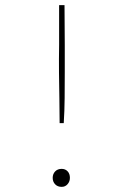

<svg xmlns="http://www.w3.org/2000/svg" viewBox="-20 -720 469 747"><path d="M212 -241Q212 -287 211 -337Q210 -387 209.5 -439Q209 -491 210 -545V-700H231L232 -545Q232 -494 232 -441.5Q232 -389 231.5 -338Q231 -287 228 -241ZM220 7Q204 7 194.5 -3Q185 -13 185 -28Q185 -43 194.5 -53Q204 -63 220 -63Q234 -63 243 -53.5Q252 -44 252 -28Q252 -14 243 -3.5Q234 7 220 7Z"/></svg>

Font: Lexend Giga Thin
Style: Regular
Weight: 250
Version: Version 1.007